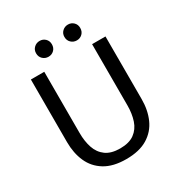

<svg xmlns="http://www.w3.org/2000/svg" viewBox="-203 -1017 1096 1168"><g transform="rotate(-30 345.0 -433.5)"><path d="M345 10Q253 10 195 -25.5Q137 -61 110 -122Q83 -183 83 -260V-700H177V-270Q177 -212 192.5 -165.5Q208 -119 245 -92Q282 -65 345 -65Q408 -65 445 -92Q482 -119 497.5 -165.5Q513 -212 513 -270V-700H607V-260Q607 -183 580 -122Q553 -61 495 -25.5Q437 10 345 10ZM445 -766Q422 -766 405.5 -781.5Q389 -797 389 -822Q389 -846 405.5 -861.5Q422 -877 445 -877Q468 -877 484 -861.5Q500 -846 500 -822Q500 -797 484 -781.5Q468 -766 445 -766ZM246 -766Q223 -766 206.5 -781.5Q190 -797 190 -822Q190 -846 206.5 -861.5Q223 -877 246 -877Q269 -877 285 -861.5Q301 -846 301 -822Q301 -797 285 -781.5Q269 -766 246 -766Z"/></g></svg>

Font: Hedvig Letters Sans
Style: Regular
Weight: 400
Designer: Alexander Örn & Tor Weibull
Foundry: Kanon Foundry
Version: Version 1.000; ttfautohint (v1.8.4.7-5d5b)